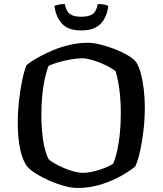

<svg xmlns="http://www.w3.org/2000/svg" viewBox="-20 -932 806 952"><path d="M365 0Q334 0 296.5 -10.5Q259 -21 223 -37Q187 -53 158.5 -71Q130 -89 117 -104Q93 -133 80.5 -190.5Q68 -248 68 -319Q68 -378 74.5 -435Q81 -492 91 -538.5Q101 -585 112 -610Q135 -628 168.5 -647Q202 -666 243 -683Q284 -700 328 -710Q372 -720 416 -720Q442 -720 476.5 -711.5Q511 -703 546.5 -689.5Q582 -676 610.5 -659.5Q639 -643 654 -626Q669 -603 678.5 -567Q688 -531 693 -488Q698 -445 698 -399Q698 -342 691.5 -285.5Q685 -229 674.5 -182.5Q664 -136 651 -107Q628 -87 583.5 -61.5Q539 -36 482.5 -18Q426 0 365 0ZM388 -75Q415 -75 446 -82.5Q477 -90 503.5 -101Q530 -112 541 -120Q553 -148 561.5 -187Q570 -226 574.5 -272.5Q579 -319 579 -369Q579 -433 572 -487Q565 -541 554 -577Q549 -584 530 -595Q511 -606 485.5 -617Q460 -628 433.5 -635.5Q407 -643 387 -643Q363 -643 331.5 -637.5Q300 -632 270.5 -623.5Q241 -615 221 -606Q210 -578 201.5 -538.5Q193 -499 189 -453.5Q185 -408 185 -361Q185 -300 193 -242Q201 -184 220 -144Q229 -134 250 -122Q271 -110 296.5 -99Q322 -88 347 -81.5Q372 -75 388 -75ZM383 -781Q317 -781 286.5 -815.5Q256 -850 250 -903Q257 -906 271 -909Q285 -912 301 -912Q309 -875 327.5 -862Q346 -849 383 -849Q420 -849 439 -862Q458 -875 465 -912Q484 -912 497.5 -909Q511 -906 517 -903Q510 -845 478 -813Q446 -781 383 -781Z"/></svg>

Font: Texturina 12pt Medium
Style: Regular
Weight: 500
Designer: Guillermo Torres Carreño
Foundry: Omnibus-Type
Version: Version 1.002